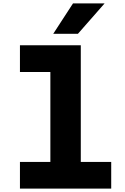

<svg xmlns="http://www.w3.org/2000/svg" viewBox="-20 -1116 740 1136"><path d="M98 -848H458V-158H638V0H98V-158H278V-690H98ZM295 -916 412 -1096H599L441 -916Z"/></svg>

Font: Martian Mono ExtraBold
Style: Regular
Weight: 800
Monospace: yes
Designer: Roman Shamin
Foundry: Evil Martians
Version: Version 1.000; ttfautohint (v1.8.4.7-5d5b)